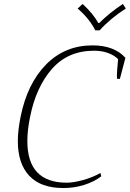

<svg xmlns="http://www.w3.org/2000/svg" viewBox="-20 -939 655 969"><path d="M372 -896 397 -919Q451 -869 476 -823H481Q531 -873 600 -919L615 -896Q537 -846 483 -786H461Q431 -845 372 -896ZM70 -227Q70 -280 84 -350Q118 -518 213 -614Q308 -710 447 -710Q503 -710 545 -693.5Q587 -677 613 -647L585 -541H571Q570 -546 570 -558Q570 -577 576 -640Q560 -658 528 -670.5Q496 -683 455 -683Q323 -683 242.5 -591.5Q162 -500 132 -350Q118 -282 118 -227Q118 -17 317 -17Q350 -17 398 -30Q446 -43 487 -66L491 -49Q454 -21 404 -5.5Q354 10 300 10Q186 10 128 -51.5Q70 -113 70 -227Z"/></svg>

Font: Trirong ExtraLight
Style: Italic
Weight: 275
Italic angle: -12°
Designer: Katatrad Team
Foundry: CadsonDemak
Version: Version 1.003